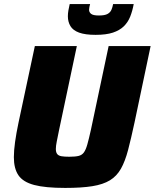

<svg xmlns="http://www.w3.org/2000/svg" viewBox="-20 -914 759 942"><path d="M300 8Q202 8 147.5 -6.5Q93 -21 70.5 -54Q48 -87 48 -143Q48 -175 54 -218Q60 -261 71 -313L151 -688H357L270 -277Q263 -242 258.5 -220Q254 -198 254 -183Q254 -167 260.5 -158.5Q267 -150 281.5 -147.5Q296 -145 320 -145Q349 -145 365.5 -149Q382 -153 391.5 -166Q401 -179 408.5 -205.5Q416 -232 426 -277L513 -688H719L640 -313Q623 -234 608.5 -178.5Q594 -123 573.5 -86.5Q553 -50 519.5 -29.5Q486 -9 433 -0.5Q380 8 300 8ZM449 -743Q398 -743 368 -754Q338 -765 325.5 -786Q313 -807 313 -834Q313 -848 315.5 -862.5Q318 -877 322 -894H422Q420 -886 418.5 -879Q417 -872 417 -866Q417 -854 427 -846Q437 -838 465 -838Q494 -838 507.5 -845.5Q521 -853 526.5 -865.5Q532 -878 535 -894H636Q630 -861 619 -833Q608 -805 587.5 -785Q567 -765 534 -754Q501 -743 449 -743Z"/></svg>

Font: Saira Thin ExtraBold
Style: Italic
Weight: 800
Italic angle: -12°
Version: Version 1.101